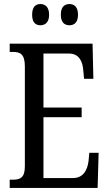

<svg xmlns="http://www.w3.org/2000/svg" viewBox="-20 -930 539 950"><path d="M324 -805C346 -805 366 -818 366 -857C366 -897 346 -910 324 -910C300 -910 281 -897 281 -857C281 -818 300 -805 324 -805ZM180 -805C202 -805 223 -818 223 -857C223 -897 202 -910 180 -910C157 -910 139 -897 139 -857C139 -818 157 -805 180 -805ZM28 0H463L468 -174H422L418 -132C412 -88 392 -49 341 -49H195V-350H384V-398H195V-665H322C371 -665 389 -626 392 -582L396 -540H442L438 -714H28V-673H45C78 -673 103 -664 103 -602V-107C103 -52 81 -41 45 -41H28Z"/></svg>

Font: Noto Serif Devanagari ExtraCondensed
Style: Regular
Weight: 400
Width: 2
Designer: Universal Thirst, Indian Type Foundry and the Monotype Design Team
Foundry: Monotype Imaging Inc.
Version: Version 2.004